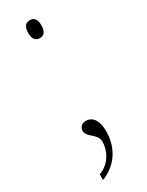

<svg xmlns="http://www.w3.org/2000/svg" viewBox="-180 -541 557 727"><g transform="rotate(-30 98.5 -177.5)"><path d="M99 -431C114 -431 127 -440 127 -470C127 -500 114 -509 99 -509C82 -509 69 -500 69 -470C69 -440 82 -431 99 -431ZM36 129V154C110 125 139 61 139 0C139 -55 115 -73 91 -73C74 -73 62 -61 62 -46C62 -16 107 -9 107 27C107 61 87 111 36 129Z"/></g></svg>

Font: Noto Serif Georgian Condensed Thin
Style: Regular
Weight: 100
Width: 3
Designer: Monotype Design Team, Akaki Razmadze
Foundry: Google LLC
Version: Version 2.003